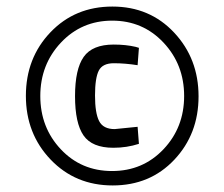

<svg xmlns="http://www.w3.org/2000/svg" viewBox="-20 -727 685 586"><path d="M324 -161Q210 -161 134.5 -240Q59 -319 59 -434.5Q59 -550 134 -628.5Q209 -707 323 -707Q437 -707 511.5 -627.5Q586 -548 586 -433Q586 -318 512 -239.5Q438 -161 324 -161ZM166 -597Q103 -530 103 -434Q103 -338 165.5 -271.5Q228 -205 322 -205Q416 -205 479 -271.5Q542 -338 542 -434Q542 -530 479 -597Q416 -664 322.5 -664Q229 -664 166 -597ZM326 -276Q261 -276 235 -313.5Q209 -351 209 -433.5Q209 -516 235.5 -553.5Q262 -591 327 -591Q364 -591 394 -584L404 -581L400 -528Q362 -534 327.5 -534Q293 -534 281.5 -511.5Q270 -489 270 -435.5Q270 -382 282.5 -357.5Q295 -333 330 -333L400 -340L404 -288Q367 -276 326 -276Z"/></svg>

Font: Titillium-CLs Web
Style: CLs-Regular
Weight: 400
Version: Version 1.002;PS 57.000;hotconv 1.0.70;makeotf.lib2.5.55311